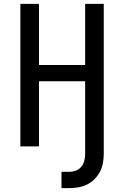

<svg xmlns="http://www.w3.org/2000/svg" viewBox="-20 -755 640 990"><path d="M297 215V131H336Q354 131 370.5 125Q387 119 398.5 105.5Q410 92 414.5 74.5Q419 57 419 39V-336H181V0H85V-735H181V-420H419V-735H515V39Q515 63 510.5 86.5Q506 110 495 131Q484 152 467 169Q450 186 428.5 196.5Q407 207 383.5 211Q360 215 336 215Z"/></svg>

Font: Iosevka Aile Medium
Style: Regular
Weight: 500
Designer: Belleve Invis
Foundry: Belleve Invis
Version: Version 27.3.5; ttfautohint (v1.8.4)